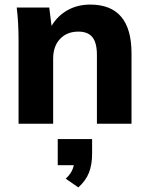

<svg xmlns="http://www.w3.org/2000/svg" viewBox="-20 -540 653 838"><path d="M554 -307V0H403V-300Q403 -353 383.5 -377.5Q364 -402 322 -402Q272 -402 242 -370Q212 -338 212 -284V0H61V-362Q61 -443 53 -507H195L205 -427Q232 -472 275.5 -496Q319 -520 374 -520Q554 -520 554 -307ZM382 67V131Q382 178 368.5 213Q355 248 322 278L267 240Q296 213 302 181H232V67Z"/></svg>

Font: Muli ExtraBold
Style: Regular
Weight: 800
Designer: Vernon Adams
Foundry: Vernon Adams
Version: Version 2.000